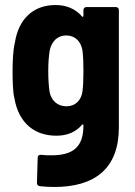

<svg xmlns="http://www.w3.org/2000/svg" viewBox="-20 -542 537 764"><path d="M312 -502V-479C312 -475 309 -473 306 -477C280 -507 244 -522 201 -522C110 -522 53 -464 39 -371C32 -346 30 -295 30 -259C30 -225 31 -175 37 -153C54 -50 120 -2 204 -2C247 -2 281 -16 306 -45C309 -49 312 -47 312 -43C312 39 275 76 185 76C172 76 158 76 143 74C135 74 130 77 130 85L127 186C127 193 131 198 139 199C159 201 178 202 196 202C357 202 453 129 453 -35V-502C453 -509 448 -514 441 -514H324C317 -514 312 -509 312 -502ZM308 -177C303 -143 280 -119 244 -119C208 -119 183 -143 177 -178C174 -200 172 -226 172 -259C172 -291 174 -318 178 -342C185 -376 208 -401 243 -401C279 -401 302 -377 308 -342C311 -318 312 -296 312 -259C312 -223 311 -201 308 -177Z"/></svg>

Font: Barlow Semi Condensed
Style: Bold
Weight: 700
Width: 4
Designer: Jeremy Tribby
Foundry: Tribby Type
Version: Version 1.422;hotconv 1.0.109;makeotfexe 2.5.65596